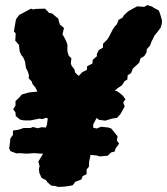

<svg xmlns="http://www.w3.org/2000/svg" viewBox="-20 -715 658 756"><path d="M21 -120 16 -131 18 -144 21 -170 31 -184V-201L52 -204L73 -211H100L110 -215L129 -210L143 -214L161 -213L165 -225L168 -249L161 -251L147 -246L135 -248L101 -241H74L59 -244L42 -258L41 -272L32 -285L41 -299V-317L54 -329L66 -343L94 -351L125 -354H127V-355L119 -371L108 -384L105 -394L93 -407L94 -419L90 -432L82 -448L80 -463L78 -474L71 -490L64 -498L58 -511L56 -525L55 -538L40 -555L42 -583L35 -591L38 -611L43 -639L55 -656L67 -662L89 -674L102 -681L110 -678L122 -680L157 -681L169 -669L173 -664L185 -662L197 -652L210 -641L211 -634L216 -618L232 -605L226 -580L232 -570L241 -552L246 -537L245 -525L246 -510L251 -495L261 -486L259 -465L262 -456L273 -442L276 -429L290 -416L304 -431L322 -440L323 -454L344 -465L345 -479L362 -494L361 -501L369 -518L385 -527L386 -543L401 -558L408 -568L424 -599L432 -611L440 -619L447 -637L462 -645L468 -655L484 -670L505 -682L520 -690L548 -688L560 -695L579 -689L586 -684L605 -674L610 -662L618 -634L617 -621L612 -605L599 -588L589 -576L576 -550L571 -536L558 -521L557 -509L548 -494L533 -485L528 -468L515 -456L503 -445L496 -427L483 -419L481 -401L471 -396L460 -379L442 -367L432 -357L441 -356L451 -349L464 -338L474 -324L465 -311L471 -296L455 -267L441 -251L421 -248L395 -240L370 -243L361 -250H360L347 -225V-212L361 -209L378 -216L406 -213L418 -209L432 -192L443 -178L440 -162L449 -149L436 -132L431 -118L418 -115L404 -102L372 -99L360 -103L335 -105L336 -101L331 -79L330 -58L321 -48V-29L306 -22L300 -8L276 1L267 14L254 17L232 20L209 21L196 17L182 16L167 3L161 -6L144 -14L135 -34L133 -49L136 -60L131 -79L148 -107V-111L143 -110L114 -112L84 -110L57 -112L45 -111Z"/></svg>

Font: Winky Rough ExtraBold
Style: Italic
Weight: 800
Italic angle: -8.97852°
Designer: Simon Atzbach
Foundry: typofactur
Version: Version 1.206; ttfautohint (v1.8.4.7-5d5b)